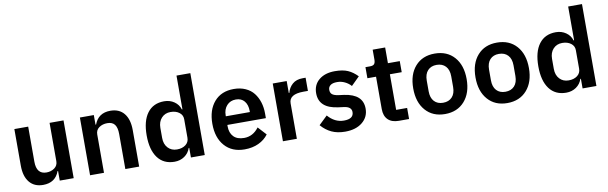

<svg xmlns="http://www.w3.org/2000/svg" viewBox="-48 -1219 5408 1709"><g transform="rotate(-10 2656.0 -364.0)"><path d="M234.9 12.2Q155.3 12.2 111.6 -41.3Q67.9 -94.7 67.9 -191.9V-522H192.9V-205.1Q192.9 -91.8 283.2 -91.8Q324.7 -91.8 355.5 -114Q386.2 -136.2 386.2 -175.8V-522H512.2V0H386.2V-86.9H381.8Q345.2 12.2 234.9 12.2Z M660.2 0V-522H786.1V-435.1H791Q828.1 -534.2 937 -534.2Q1017.1 -534.2 1060.5 -480.7Q1104 -427.2 1104 -330.1V0H979V-316.9Q979 -374 958 -402.1Q937 -430.2 891.1 -430.2Q847.7 -430.2 816.9 -408.4Q786.1 -386.7 786.1 -346.2V0Z M1422.9 12.2Q1324.2 12.2 1271 -59.3Q1217.8 -130.9 1217.8 -261.2Q1217.8 -392.1 1271 -463.1Q1324.2 -534.2 1422.9 -534.2Q1474.6 -534.2 1513.7 -507.3Q1552.7 -480.5 1566.9 -435.1H1571.8V-740.2H1696.8V0H1571.8V-86.9H1566.9Q1551.8 -41.5 1512.9 -14.6Q1474.1 12.2 1422.9 12.2ZM1462.9 -91.8Q1510.7 -91.8 1541.3 -115.2Q1571.8 -138.7 1571.8 -178.2V-346.2Q1571.8 -383.8 1541 -407Q1510.3 -430.2 1462.9 -430.2Q1412.6 -430.2 1381.1 -396.2Q1349.6 -362.3 1349.6 -306.2V-215.8Q1349.6 -159.7 1381.1 -125.7Q1412.6 -91.8 1462.9 -91.8Z M2056.6 12.2Q1942.4 12.2 1877 -61.8Q1811.5 -135.7 1811.5 -261.2Q1811.5 -386.7 1875.5 -460.4Q1939.5 -534.2 2052.2 -534.2Q2111.3 -534.2 2157.5 -513.4Q2203.6 -492.7 2231.9 -456.3Q2260.3 -419.9 2274.9 -373Q2289.6 -326.2 2289.6 -271V-229H1941.4V-215.8Q1941.4 -157.2 1974.1 -123Q2006.8 -88.9 2069.3 -88.9Q2149.4 -88.9 2202.6 -160.2L2271.5 -85Q2238.3 -39.6 2182.9 -13.7Q2127.4 12.2 2056.6 12.2ZM1941.4 -307.1H2158.7V-316.9Q2158.7 -372.6 2131.3 -405.8Q2104 -439 2054.7 -439Q2003.9 -439 1972.7 -404.5Q1941.4 -370.1 1941.4 -314.9Z M2403.3 0V-522H2529.3V-414.1H2534.2Q2545.9 -460.4 2580.6 -491.2Q2615.2 -522 2673.3 -522H2700.2V-402.8H2660.2Q2529.3 -402.8 2529.3 -320.8V0Z M2965.8 12.2Q2894.5 12.2 2842.5 -12.2Q2790.5 -36.6 2749.5 -84L2826.7 -158.2Q2888.7 -86.9 2970.7 -86.9Q3058.6 -86.9 3058.6 -148.9Q3058.6 -195.8 2993.7 -205.1L2941.9 -211.9Q2768.6 -233.9 2768.6 -369.1Q2768.6 -445.3 2822.5 -489.7Q2876.5 -534.2 2965.8 -534.2Q3037.6 -534.2 3083 -514.2Q3128.4 -494.1 3168.9 -452.1L3093.8 -377.9Q3070.8 -403.8 3038.3 -419.4Q3005.9 -435.1 2968.8 -435.1Q2928.7 -435.1 2908.7 -419.9Q2888.7 -404.8 2888.7 -378.9Q2888.7 -352.1 2904.8 -338.4Q2920.9 -324.7 2958.5 -318.8L3010.7 -312Q3095.7 -299.8 3137.2 -261.7Q3178.7 -223.6 3178.7 -158.2Q3178.7 -82.5 3120.4 -35.2Q3062 12.2 2965.8 12.2Z M3451.2 0Q3387.2 0 3353.3 -33.7Q3319.3 -67.4 3319.3 -129.9V-421.9H3241.2V-522H3282.2Q3310.1 -522 3320.8 -534.4Q3331.5 -546.9 3331.5 -575.2V-664.1H3444.3V-522H3551.3V-421.9H3444.3V-100.1H3543.5V0Z M3867.7 12.2Q3756.8 12.2 3691.9 -61.8Q3627 -135.7 3627 -261.2Q3627 -387.2 3691.9 -460.7Q3756.8 -534.2 3867.7 -534.2Q3979.5 -534.2 4044.7 -460.7Q4109.9 -387.2 4109.9 -261.2Q4109.9 -135.7 4044.4 -61.8Q3979 12.2 3867.7 12.2ZM3867.7 -89.8Q3919.4 -89.8 3949.2 -121.8Q3979 -153.8 3979 -212.9V-309.1Q3979 -368.2 3949.2 -400.1Q3919.4 -432.1 3867.7 -432.1Q3816.9 -432.1 3787.4 -400.1Q3757.8 -368.2 3757.8 -309.1V-212.9Q3757.8 -153.8 3787.4 -121.8Q3816.9 -89.8 3867.7 -89.8Z M4430.7 12.2Q4319.8 12.2 4254.9 -61.8Q4189.9 -135.7 4189.9 -261.2Q4189.9 -387.2 4254.9 -460.7Q4319.8 -534.2 4430.7 -534.2Q4542.5 -534.2 4607.7 -460.7Q4672.9 -387.2 4672.9 -261.2Q4672.9 -135.7 4607.4 -61.8Q4542 12.2 4430.7 12.2ZM4430.7 -89.8Q4482.4 -89.8 4512.2 -121.8Q4542 -153.8 4542 -212.9V-309.1Q4542 -368.2 4512.2 -400.1Q4482.4 -432.1 4430.7 -432.1Q4379.9 -432.1 4350.3 -400.1Q4320.8 -368.2 4320.8 -309.1V-212.9Q4320.8 -153.8 4350.3 -121.8Q4379.9 -89.8 4430.7 -89.8Z M4962.9 12.2Q4864.3 12.2 4811 -59.3Q4757.8 -130.9 4757.8 -261.2Q4757.8 -392.1 4811 -463.1Q4864.3 -534.2 4962.9 -534.2Q5014.6 -534.2 5053.7 -507.3Q5092.8 -480.5 5106.9 -435.1H5111.8V-740.2H5236.8V0H5111.8V-86.9H5106.9Q5091.8 -41.5 5053 -14.6Q5014.2 12.2 4962.9 12.2ZM5002.9 -91.8Q5050.8 -91.8 5081.3 -115.2Q5111.8 -138.7 5111.8 -178.2V-346.2Q5111.8 -383.8 5081.1 -407Q5050.3 -430.2 5002.9 -430.2Q4952.6 -430.2 4921.1 -396.2Q4889.6 -362.3 4889.6 -306.2V-215.8Q4889.6 -159.7 4921.1 -125.7Q4952.6 -91.8 5002.9 -91.8Z"/></g></svg>

Font: Anuphan SemiBold
Style: Bold
Weight: 600
Designer: Mike Abbink, Paul van der Laan, Pieter van Rosmalen, Mint Tantisuwanna
Foundry: Bold Monday; Cadson Demak
Version: Version 3.002;hotconv 1.0.109;makeotfexe 2.5.65596